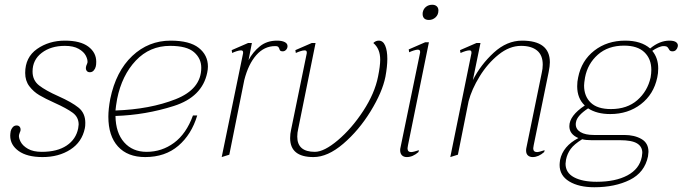

<svg xmlns="http://www.w3.org/2000/svg" viewBox="-20 -651 2873 808"><path d="M23 -80Q23 -87 25 -99Q27 -108 33.5 -115.5Q40 -123 50 -123Q59 -123 63.5 -116.5Q68 -110 66 -100Q65 -97 63 -92.5Q61 -88 60 -83Q58 -71 67 -54Q76 -37 98 -24.5Q120 -12 156 -12Q221 -12 260.5 -38.5Q300 -65 309 -111Q311 -123 311 -127Q311 -158 286 -176.5Q261 -195 210 -218Q170 -236 145.5 -250.5Q121 -265 103.5 -288Q86 -311 86 -344Q86 -410 136 -445Q186 -480 253 -480Q318 -480 351.5 -455Q385 -430 385 -391Q385 -378 383 -371Q381 -362 374.5 -354.5Q368 -347 358 -347Q349 -347 344.5 -353.5Q340 -360 342 -370Q343 -375 345 -379Q347 -383 348 -387Q350 -399 341.5 -416Q333 -433 311 -445.5Q289 -458 253 -458Q194 -458 155.5 -428.5Q117 -399 117 -350Q117 -313 144.5 -291.5Q172 -270 226 -246Q282 -221 310.5 -198Q339 -175 339 -134Q339 -119 337 -111Q325 -53 276 -21.5Q227 10 159 10Q94 10 58.5 -15.5Q23 -41 23 -80Z M466 -163Q467 -92 502.5 -52Q538 -12 597 -12Q661 -12 712.5 -50Q764 -88 792 -165H810Q786 -85 730.5 -37.5Q675 10 591 10Q517 10 476.5 -34.5Q436 -79 436 -160Q436 -192 444 -235Q468 -351 536.5 -415.5Q605 -480 698 -480Q778 -480 816.5 -449.5Q855 -419 855 -371Q855 -359 852 -345Q831 -243 711.5 -205Q592 -167 466 -163ZM827 -366Q827 -405 796.5 -431.5Q766 -458 696 -458Q610 -458 551.5 -396Q493 -334 473 -235Q467 -201 466 -186Q611 -191 719 -233.5Q827 -276 827 -366Z M1190 -457Q1190 -448 1184 -441.5Q1178 -435 1170 -435Q1159 -435 1157 -441.5Q1155 -448 1152 -452.5Q1149 -457 1138 -457Q1092 -457 1058.5 -419Q1025 -381 1008 -314L945 0L913 10L1003 -427V-431Q1003 -439 994 -439Q987 -439 976 -435.5Q965 -432 957 -428L955 -440L1024 -470H1040L1026 -398Q1044 -432 1073.5 -456Q1103 -480 1146 -480Q1166 -480 1178 -474Q1190 -468 1190 -457Z M1201 -70Q1201 -88 1205 -105L1271 -427V-431Q1271 -439 1262 -439Q1255 -439 1244 -435.5Q1233 -432 1225 -428L1223 -440L1292 -470H1308L1235 -109Q1231 -93 1231 -76Q1231 -12 1305 -12Q1344 -12 1402 -61Q1460 -110 1508.5 -184Q1557 -258 1571 -329Q1580 -373 1580 -400Q1580 -446 1551 -470Q1561 -480 1574 -480Q1592 -480 1601 -459Q1610 -438 1610 -403Q1610 -371 1602 -328Q1589 -263 1539.5 -182.5Q1490 -102 1424.5 -46Q1359 10 1299 10Q1201 10 1201 -70Z M1759 -599Q1762 -614 1773 -622.5Q1784 -631 1799 -631Q1811 -631 1818 -624.5Q1825 -618 1825 -607Q1825 -589 1813 -578Q1801 -567 1785 -567Q1770 -567 1763.5 -575.5Q1757 -584 1759 -599ZM1664 -19Q1664 -25 1665 -28L1748 -430V-433Q1748 -442 1738 -442Q1732 -442 1721 -438.5Q1710 -435 1702 -431L1700 -443L1769 -473H1785L1697 -40Q1695 -30 1695 -27Q1695 -11 1710 -11Q1719 -11 1743 -19L1741 -11Q1717 10 1692 10Q1679 10 1671.5 2.5Q1664 -5 1664 -19Z M2226 -40Q2224 -30 2224 -27Q2224 -11 2240 -11Q2248 -11 2272 -19L2270 -11Q2246 10 2222 10Q2209 10 2201.5 3Q2194 -4 2194 -17Q2194 -24 2195 -28L2260 -345Q2264 -362 2264 -379Q2264 -419 2240 -438.5Q2216 -458 2173 -458Q2124 -458 2078 -421Q2032 -384 1998.5 -329.5Q1965 -275 1952 -225L1907 0L1875 10L1964 -427V-431Q1964 -439 1956 -439Q1943 -439 1918 -428L1916 -440L1985 -470H2002L1970 -314Q2003 -379 2058 -429.5Q2113 -480 2177 -480Q2294 -480 2294 -389Q2294 -373 2289 -348Z M2832 -454Q2830 -446 2824.5 -440.5Q2819 -435 2810 -435Q2800 -435 2796.5 -441.5Q2793 -448 2789 -452.5Q2785 -457 2772 -457Q2763 -457 2749.5 -451Q2736 -445 2725 -437Q2750 -407 2750 -363Q2750 -342 2746 -325Q2731 -254 2677 -212.5Q2623 -171 2548 -171Q2492 -171 2455 -195Q2408 -164 2404 -137Q2403 -134 2403 -128Q2403 -107 2423 -95Q2443 -83 2479 -83H2607Q2650 -83 2679.5 -66Q2709 -49 2709 -12Q2709 -7 2707 7Q2693 75 2630.5 106Q2568 137 2481 137Q2416 137 2375.5 112.5Q2335 88 2335 43Q2335 36 2337 22Q2349 -36 2414 -70Q2376 -86 2376 -120Q2376 -164 2441 -207Q2409 -237 2409 -288Q2409 -308 2413 -325Q2427 -396 2481 -438Q2535 -480 2611 -480Q2678 -480 2716 -447Q2756 -480 2797 -480Q2818 -480 2826.5 -472.5Q2835 -465 2832 -454ZM2721 -357Q2721 -403 2692 -431Q2663 -459 2606 -459Q2539 -459 2496 -421Q2453 -383 2442 -325Q2438 -301 2438 -291Q2438 -246 2466 -219Q2494 -192 2551 -192Q2619 -192 2662 -229.5Q2705 -267 2718 -325Q2721 -342 2721 -357ZM2430 -65Q2396 -44 2381.5 -24Q2367 -4 2362 21Q2360 33 2360 38Q2360 76 2395.5 95Q2431 114 2491 114Q2570 114 2620.5 87Q2671 60 2681 9Q2683 -3 2683 -8Q2683 -34 2661 -47.5Q2639 -61 2589 -61H2470Q2445 -61 2430 -65Z"/></svg>

Font: Taviraj Thin
Style: Italic
Weight: 250
Italic angle: -12°
Designer: Katatrad Team
Foundry: CadsonDemak
Version: Version 1.001